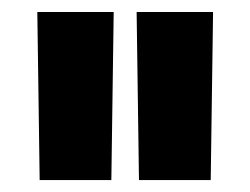

<svg xmlns="http://www.w3.org/2000/svg" viewBox="-20 -766 416 319"><path d="M45.9 -466.8 42 -746.1H168.9L165 -466.8ZM207 -746.1H334L330.1 -466.8H210.9Z"/></svg>

Font: TASA Explorer
Style: Bold
Weight: 700
Designer: Weizhong Zhang
Foundry: Local Remote
Version: Version 1.000;Glyphs 3.1.2 (3151)